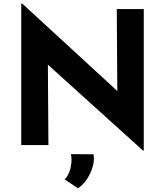

<svg xmlns="http://www.w3.org/2000/svg" viewBox="-20 -785 893 1039"><path d="M754 30 196 -474 239 -450 242 0H95V-765H101L647 -263L615 -277L612 -736H758V30ZM402 234 330 186Q352 165 361.5 124.5Q371 84 364 49L486 50Q492 78 482.5 113.5Q473 149 452.5 181.5Q432 214 402 234Z"/></svg>

Font: Reem Kufi Fun
Style: Regular
Weight: 400
Designer: Khaled Hosny
Version: Version 1.005